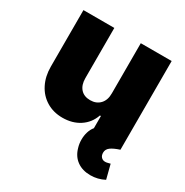

<svg xmlns="http://www.w3.org/2000/svg" viewBox="-166 -666 959 994"><g transform="rotate(30 313.5 -168.5)"><path d="M392.6 -530.3H577.1V0Q541 11.7 523.9 24.7Q506.8 37.6 506.8 57.6Q506.8 74.7 515.9 84.2Q524.9 93.8 539.1 93.8Q546.9 93.8 554.7 91.6Q562.5 89.4 569.3 87.9L590.8 171.9Q551.8 192.4 507.8 192.4Q460 192.4 427.5 168.9Q395 145.5 382.8 101.6Q376 79.6 376 54.7Q376 30.8 382.8 9Q389.6 -12.7 402.3 -27.8V-100.6H396.5Q378.9 -49.8 335.7 -21.5Q292.5 6.8 233.4 6.8Q179.2 6.8 137.5 -18.6Q95.7 -43.9 72.8 -89.1Q49.8 -134.3 49.8 -192.4V-530.3H234.4V-230.5Q234.4 -189.9 254.9 -166.7Q275.4 -143.6 312.5 -143.6Q349.1 -143.6 371.1 -167Q393.1 -190.4 392.6 -231.4Z"/></g></svg>

Font: Pretendard JP Black
Style: Regular
Weight: 900
Designer: Base glyphs from Inter by Rasmus Andersson; Hangeul glyphs from Noto Sans CJK(Source Han Sans) by Jang Soo-young and Kan
Foundry: Kil Hyung-jin
Version: Version 1.309